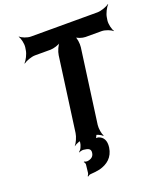

<svg xmlns="http://www.w3.org/2000/svg" viewBox="-171 -851 1031 1198"><g transform="rotate(-20 345.0 -252.5)"><path d="M651 -642 654 -661C657 -685 676 -722 690 -735L688 -737C673 -725 634 -711 610 -711H168C144 -711 109 -725 98 -737L96 -735C106 -722 115 -685 112 -661L109 -642C106 -618 87 -581 73 -568L75 -566C90 -578 128 -592 152 -592H255C275 -592 313 -603 327 -616L326 -618C311 -606 294 -566 291 -542L224 -50C221 -26 204 11 192 24V26C205 14 243 0 267 0H314C338 0 371 14 380 26L383 24C375 11 368 -26 371 -50L438 -542C441 -566 436 -606 425 -618L422 -616C432 -603 467 -592 487 -592H594C618 -592 654 -578 665 -566L667 -568C657 -581 648 -618 651 -642ZM279 101C276 126 258 137 235 140C228 141 217 138 213 135L210 138C214 141 218 149 218 156L212 209C212 215 206 226 203 229L205 232C210 228 218 223 224 223C247 222 268 219 287 215C340 201 381 169 390 106C396 61 380 34 348 24C343 23 331 22 328 25L329 28C333 25 338 14 341 8C343 1 351 -8 356 -11L353 -15C348 -11 338 -6 331 -6H275C261 -6 236 -16 230 -25L227 -22C232 -13 233 14 228 29L222 45C219 54 209 65 204 69V72C211 68 225 64 234 65C262 68 283 73 279 101Z"/></g></svg>

Font: Asimov
Style: EdgeNarIt
Weight: 500
Designer: Google
Version: Version 2.000980: 2014